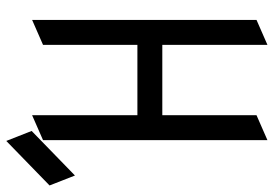

<svg xmlns="http://www.w3.org/2000/svg" viewBox="-148 -710 859 602"><g transform="rotate(-90 281.0 -409.5)"><path d="M0 -683.1 139.6 -818.8 170.9 -739.3 31.2 -603.5ZM142.1 -703.6 220.2 -737.8V-407.7H440.9V-703.6L519 -737.8V-34.2L440.9 0V-329.6H220.2V-34.2L142.1 0Z"/></g></svg>

Font: NovaMono
Style: Regular
Weight: 400
Monospace: yes
Version: Version 1.2